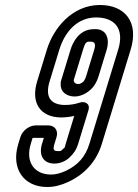

<svg xmlns="http://www.w3.org/2000/svg" viewBox="-20 -719 554 770"><path d="M365.4 -649C439.4 -649 480 -605 454 -520L338.4 -142C322.5 -90 292.4 -57 244.4 -34C222.3 -24 203.8 -19 184.8 -19C118.8 -19 80.8 -68 103.4 -142L110.8 -166H155.8L148.4 -142C135 -98 152.3 -63 198.3 -63C217.3 -63 239.4 -70 257.3 -86C275.5 -103 286.1 -118 293.4 -142L334.7 -277C342.9 -304 319.3 -315 297.9 -307C280 -301 261.1 -298 239.1 -298C183.4 -299 159.9 -330 178.8 -392L218 -520C240 -592 290.4 -649 365.4 -649ZM174 -216H123C97 -216 69.6 -195 61.7 -169L53.4 -142C22.8 -42 75.5 31 169.5 31C196.5 31 225.7 24 254.9 10C321.4 -21 367.6 -74 388.4 -142L504 -520C538.5 -633 478.7 -699 380.7 -699C269.7 -699 194.3 -606 168 -520L128.8 -392C102.6 -306 142.1 -249 223.8 -248C242.8 -248 258.4 -250 277.7 -254L243.4 -142C236.7 -120 244.7 -133 226.5 -116C224.9 -114 224.5 -113 213.5 -113C195.5 -113 191.1 -118 198.4 -142L206.7 -169C214.6 -195 200 -216 174 -216ZM408 -520C419.6 -558 411.3 -606 356 -602C297 -602 271.5 -548 263 -520L224.5 -394C223.2 -390 223.3 -387 223.4 -384C221.1 -347 251.5 -332 279.5 -332C311.5 -332 342.2 -354 356.3 -374C364.7 -385 371.3 -400 375.9 -415ZM275.7 -398 313 -520C321.5 -548 325.8 -552 339.8 -552H341.8C357.8 -552 365.9 -546 358 -520L325.9 -415C322.5 -404 318.4 -397 316.5 -394C313.2 -390 302.8 -382 294.8 -382C280.8 -382 275.2 -390 275.7 -398Z"/></svg>

Font: DIN Rundschrift
Style: EngKontKu
Weight: 400
Width: 3
Version: Version 1.027